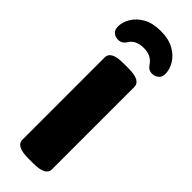

<svg xmlns="http://www.w3.org/2000/svg" viewBox="-251 -734 752 752"><g transform="rotate(45 124.5 -358.0)"><path d="M111 2Q75 2 58.5 -7Q42 -16 42 -33V-490Q42 -507 58.5 -516Q75 -525 111 -525H137Q173 -525 189.5 -516Q206 -507 206 -490V-33Q206 -16 189.5 -7Q173 2 137 2ZM124 -718Q169 -718 198 -701.5Q227 -685 241.5 -660.5Q256 -636 256 -612Q256 -593 244 -584Q232 -575 218 -575Q198 -575 186 -594Q166 -624 125 -624Q104 -624 89 -617.5Q74 -611 64 -596Q52 -575 30 -575Q15 -575 4 -584Q-7 -593 -7 -612Q-7 -636 7.5 -660.5Q22 -685 51 -701.5Q80 -718 124 -718Z"/></g></svg>

Font: Asap Semi Condensed ExtraBold
Style: Regular
Weight: 800
Width: 4
Designer: Pablo Cosgaya
Foundry: Omnibus-Type
Version: Version 3.001; ttfautohint (v1.8.4.7-5d5b)